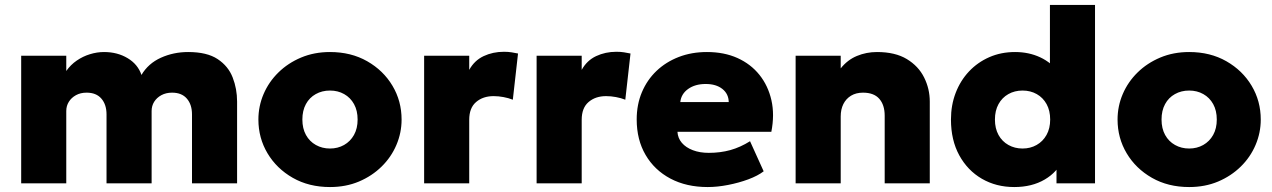

<svg xmlns="http://www.w3.org/2000/svg" viewBox="-20 -740 5134 775"><path d="M65.5 0V-515H247.5V-453.5Q265 -478.5 289.8 -495.5Q314.5 -512.5 343 -521.2Q371.5 -530 400 -530Q454 -530 495.2 -505.2Q536.5 -480.5 551 -437.5Q578.5 -484 629.5 -507Q680.5 -530 739.5 -530Q815.5 -530 858.5 -501.5Q901.5 -473 919.2 -427.2Q937 -381.5 937 -330V0H755V-278Q755 -318 734.2 -342Q713.5 -366 674.5 -366Q650 -366 631.2 -355.8Q612.5 -345.5 602.2 -329Q592 -312.5 592 -292V0H410V-278Q410 -318 389.2 -342Q368.5 -366 329.5 -366Q305 -366 286.5 -355.8Q268 -345.5 257.8 -329Q247.5 -312.5 247.5 -292V0Z M1312 15Q1227 15 1161.8 -22.2Q1096.5 -59.5 1059.8 -121.2Q1023 -183 1023 -257.5Q1023 -311.5 1044 -360.5Q1065 -409.5 1103.8 -447.5Q1142.5 -485.5 1195.5 -507.8Q1248.5 -530 1312 -530Q1397 -530 1462.2 -492.8Q1527.5 -455.5 1564.2 -393.8Q1601 -332 1601 -257.5Q1601 -204 1580 -154.8Q1559 -105.5 1520.2 -67.5Q1481.5 -29.5 1428.8 -7.2Q1376 15 1312 15ZM1312 -140.5Q1343.5 -140.5 1368.8 -154.8Q1394 -169 1408.8 -195.2Q1423.5 -221.5 1423.5 -257.5Q1423.5 -293.5 1409 -319.8Q1394.5 -346 1369.2 -360.2Q1344 -374.5 1312 -374.5Q1280 -374.5 1254.5 -360.2Q1229 -346 1214.8 -319.8Q1200.5 -293.5 1200.5 -257.5Q1200.5 -221.5 1215 -195.2Q1229.5 -169 1255 -154.8Q1280.5 -140.5 1312 -140.5Z M1692 0V-515H1874V-458Q1895 -496 1932.2 -513.5Q1969.5 -531 2014 -531Q2031.5 -531 2044.8 -528.8Q2058 -526.5 2071 -524L2050 -337.5Q2032.5 -344.5 2012.2 -348.2Q1992 -352 1972.5 -352Q1929.5 -352 1901.8 -328.2Q1874 -304.5 1874 -256.5V0Z M2146 0V-515H2328V-458Q2349 -496 2386.2 -513.5Q2423.5 -531 2468 -531Q2485.5 -531 2498.8 -528.8Q2512 -526.5 2525 -524L2504 -337.5Q2486.5 -344.5 2466.2 -348.2Q2446 -352 2426.5 -352Q2383.5 -352 2355.8 -328.2Q2328 -304.5 2328 -256.5V0Z M2836.5 15Q2750.5 15 2686 -19.2Q2621.5 -53.5 2585.8 -114.8Q2550 -176 2550 -258Q2550 -318 2571 -367.8Q2592 -417.5 2630 -453.8Q2668 -490 2719.8 -510Q2771.5 -530 2833.5 -530Q2903 -530 2956.8 -505.8Q3010.5 -481.5 3045.5 -437.8Q3080.5 -394 3093.8 -335.5Q3107 -277 3093.5 -208H2714.5Q2716 -182.5 2732.2 -163.5Q2748.5 -144.5 2776.5 -133.8Q2804.5 -123 2841 -123Q2887.5 -123 2928 -134.2Q2968.5 -145.5 3007.5 -170L3062.5 -48.5Q3039 -30.5 3000.8 -16.2Q2962.5 -2 2919 6.5Q2875.5 15 2836.5 15ZM2726 -328H2921.5Q2921 -361 2895.8 -381Q2870.5 -401 2828.5 -401Q2786 -401 2757.8 -381Q2729.5 -361 2726 -328Z M3191.5 0V-515H3373.5V-464Q3401 -498.5 3439 -514.2Q3477 -530 3520 -530Q3593.5 -530 3640.5 -501.5Q3687.5 -473 3710.2 -427.2Q3733 -381.5 3733 -330V0H3551V-273Q3551 -316.5 3529.2 -341.2Q3507.5 -366 3463.5 -366Q3435.5 -366 3415.2 -353.8Q3395 -341.5 3384.2 -320Q3373.5 -298.5 3373.5 -270V0Z M4074 15Q4001 15 3943.2 -18.5Q3885.5 -52 3852 -113.2Q3818.5 -174.5 3818.5 -257.5Q3818.5 -315.5 3837.5 -365Q3856.5 -414.5 3891.2 -451.5Q3926 -488.5 3973.2 -509.2Q4020.5 -530 4077.5 -530Q4133 -530 4179 -508.5Q4225 -487 4260.5 -441.5L4218 -400V-720H4400V0H4244.5V-136.5L4269 -95.5Q4249 -46 4197.2 -15.5Q4145.5 15 4074 15ZM4107.5 -140.5Q4139 -140.5 4164.2 -154.8Q4189.5 -169 4204.2 -195.2Q4219 -221.5 4219 -257.5Q4219 -293.5 4204.5 -319.8Q4190 -346 4164.8 -360.2Q4139.5 -374.5 4107.5 -374.5Q4075.5 -374.5 4050.2 -360.2Q4025 -346 4010.5 -319.8Q3996 -293.5 3996 -257.5Q3996 -221.5 4010.5 -195.2Q4025 -169 4050.5 -154.8Q4076 -140.5 4107.5 -140.5Z M4780 15Q4695 15 4629.8 -22.2Q4564.5 -59.5 4527.8 -121.2Q4491 -183 4491 -257.5Q4491 -311.5 4512 -360.5Q4533 -409.5 4571.8 -447.5Q4610.5 -485.5 4663.5 -507.8Q4716.5 -530 4780 -530Q4865 -530 4930.2 -492.8Q4995.5 -455.5 5032.2 -393.8Q5069 -332 5069 -257.5Q5069 -204 5048 -154.8Q5027 -105.5 4988.2 -67.5Q4949.5 -29.5 4896.8 -7.2Q4844 15 4780 15ZM4780 -140.5Q4811.5 -140.5 4836.8 -154.8Q4862 -169 4876.8 -195.2Q4891.5 -221.5 4891.5 -257.5Q4891.5 -293.5 4877 -319.8Q4862.5 -346 4837.2 -360.2Q4812 -374.5 4780 -374.5Q4748 -374.5 4722.5 -360.2Q4697 -346 4682.8 -319.8Q4668.5 -293.5 4668.5 -257.5Q4668.5 -221.5 4683 -195.2Q4697.5 -169 4723 -154.8Q4748.5 -140.5 4780 -140.5Z"/></svg>

Font: Geologica Thin Roman ExtraBold
Style: Regular
Weight: 800
Version: Version 1.010;gftools[0.9.28]